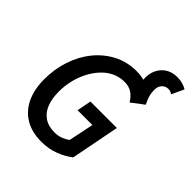

<svg xmlns="http://www.w3.org/2000/svg" viewBox="-220 -953 1109 1109"><g transform="rotate(45 334.5 -398.0)"><path d="M573 -566 472 -586Q467 -611 463.5 -634Q460 -657 460 -676Q460 -712 475.5 -742Q491 -772 520 -790Q549 -808 589 -808Q614 -808 634 -802Q654 -796 669 -787L634 -712Q625 -718 618 -720.5Q611 -723 602 -723Q578 -723 562.5 -706.5Q547 -690 547 -663Q547 -634 554 -612Q561 -590 573 -566ZM297 12Q219 12 164.5 -21Q110 -54 82 -114Q54 -174 54 -257Q54 -338 78.5 -412Q103 -486 149 -543Q195 -600 258.5 -633Q322 -666 399 -666Q461 -666 504 -638.5Q547 -611 573 -566L498 -509Q480 -539 455 -556Q430 -573 394 -573Q352 -573 316.5 -556Q281 -539 253 -508.5Q225 -478 205 -439Q185 -400 174.5 -355.5Q164 -311 164 -265Q164 -211 179 -169.5Q194 -128 227.5 -104Q261 -80 314 -80Q342 -80 365.5 -89Q389 -98 406 -111L438 -265H317L334 -353H550L492 -55Q456 -26 406 -7Q356 12 297 12Z"/></g></svg>

Font: Source Code Pro SemiBold
Style: Italic
Weight: 600
Italic angle: -11°
Monospace: yes
Designer: Paul D. Hunt, Teo Tuominen
Foundry: Adobe Systems Incorporated
Version: Version 1.016;hotconv 1.0.116;makeotfexe 2.5.65601